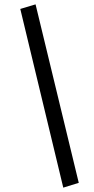

<svg xmlns="http://www.w3.org/2000/svg" viewBox="-20 -793 429 880"><path d="M73 -752 143 -773 341 45 270 67Z"/></svg>

Font: Andada Pro Medium
Style: Italic
Weight: 500
Italic angle: -7°
Designer: Carolina Giovagnoli
Foundry: Huerta Tipografica
Version: Version 3.005; ttfautohint (v1.8.4)